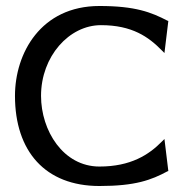

<svg xmlns="http://www.w3.org/2000/svg" viewBox="-20 -610 612 641"><path d="M30 -290C30 -105 131 11 312 11C432 11 485 -9 539 -38L542 -39L529 -146L521 -138C477 -93 416 -54 312 -54C191 -54 117 -174 117 -290C117 -422 211 -526 317 -526C421 -526 476 -487 521 -441L529 -433L542 -540L539 -541C485 -569 432 -590 312 -590C116 -590 30 -432 30 -290Z"/></svg>

Font: Charger Sport
Style: DfBdExt
Weight: 400
Designer: Jasper
Foundry: Cannot Into Space Fonts
Version: Version 1.1